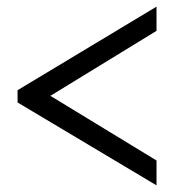

<svg xmlns="http://www.w3.org/2000/svg" viewBox="-20 -548 548 579"><path d="M33 -239V-276L452 -528V-455L132 -259L452 -64V11Z"/></svg>

Font: Raleway
Style: Regular
Weight: 400
Designer: Matt McInerney, Pablo Impallari, Rodrigo Fuenzalida
Foundry: Matt McInerney, Pablo Impallari, Rodrigo Fuenzalida
Version: Version 1.000;PS 001.001;hotconv 1.0.56; ttfautohint (v1.5)